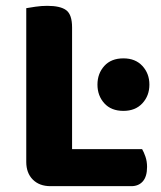

<svg xmlns="http://www.w3.org/2000/svg" viewBox="-20 -636 551 658"><path d="M153 2Q115 2 92.5 -20.5Q70 -43 70 -81V-608Q81 -610 101.5 -613Q122 -616 142 -616Q187 -616 207 -601Q227 -586 227 -542V-125H467Q473 -115 478.5 -99Q484 -83 484 -64Q484 -31 469.5 -14.5Q455 2 430 2ZM314 -346Q314 -384 337.5 -410Q361 -436 403 -436Q444 -436 468 -410Q492 -384 492 -346Q492 -308 468 -282Q444 -256 403 -256Q361 -256 337.5 -282Q314 -308 314 -346Z"/></svg>

Font: Baloo 2
Style: Bold
Weight: 700
Designer: Sarang Kulkarni and Ek Type
Foundry: Ek Type
Version: Version 1.640;hotconv 1.0.111;makeotfexe 2.5.65597; ttfautoh